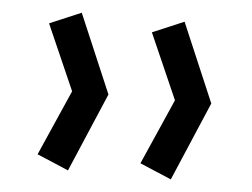

<svg xmlns="http://www.w3.org/2000/svg" viewBox="-40 -479 731 558"><g transform="rotate(5 325.0 -200.0)"><path d="M477 30 385 -9 469 -200 385 -391 477 -430 575 -200ZM169 -200 85 -391 177 -430 275 -200 177 30 85 -9Z"/></g></svg>

Font: Monoikos Medium
Style: Regular
Weight: 500
Designer: Brian Krent
Version: Version 0.088